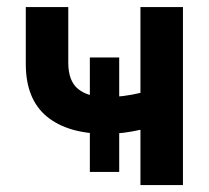

<svg xmlns="http://www.w3.org/2000/svg" viewBox="-20 -536 604 556"><path d="M287.6 -148.4Q176.3 -148.4 115.5 -198.7Q54.7 -249 54.7 -350.6V-515.6H177.7V-354.5Q177.7 -301.3 206.5 -278.1Q235.4 -254.9 287.6 -254.9Q313.5 -254.9 337.9 -258.1Q362.3 -261.2 386.7 -267.1V-515.6H509.8V0H386.7V-160.2Q363.3 -154.8 338.1 -151.6Q313 -148.4 287.6 -148.4ZM240.2 -38.1V-369.6H325.2V-38.1Z"/></svg>

Font: Inter Display SemiBold
Style: Regular
Weight: 600
Designer: Rasmus Andersson
Foundry: rsms
Version: Version 4.001;git-9221beed3